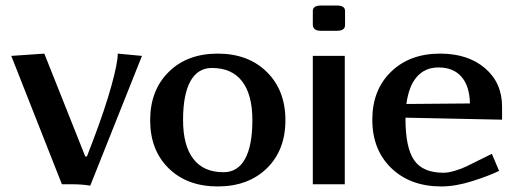

<svg xmlns="http://www.w3.org/2000/svg" viewBox="-20 -670 1881 698"><path d="M21 -466.8 141.1 -475.1 290 -101.1H295.9L317.9 -158.2Q361.8 -273.9 385 -357.9Q408.2 -441.9 408.2 -475.1L496.1 -466.8L308.1 4.9Q277.3 0 248 0H205.1Z M792.5 -43.9Q844.2 -43.9 870.8 -92.3Q897.5 -140.6 897.5 -232.9Q897.5 -326.2 860.1 -374.5Q822.8 -422.9 750.5 -422.9Q698.7 -422.9 672.1 -374.5Q645.5 -326.2 645.5 -233.9Q645.5 -140.6 682.9 -92.3Q720.2 -43.9 792.5 -43.9ZM593.3 -408.4Q660.6 -475.1 771.5 -475.1Q882.3 -475.1 950 -408.4Q1017.6 -341.8 1017.6 -232.9Q1017.6 -124 950 -58.1Q882.3 7.8 771.5 7.8Q660.6 7.8 593.3 -58.1Q525.9 -124 525.9 -232.9Q525.9 -341.8 593.3 -408.4Z M1234.4 -579.1Q1234.4 -558.1 1205.1 -558.1H1146.5Q1129.9 -558.1 1123.5 -564.7Q1117.2 -571.3 1117.2 -579.1V-629.9Q1117.2 -649.9 1146.5 -649.9H1205.1Q1234.4 -649.9 1234.4 -629.9ZM1117.2 0V-466.8H1233.4V0Z M1457.5 -292 1688.5 -293.9Q1687 -357.4 1657.5 -391.1Q1627.9 -424.8 1574.2 -424.8Q1525.4 -424.8 1495.6 -390.9Q1465.8 -356.9 1457.5 -292ZM1454.1 -242.2V-237.8Q1454.1 -133.3 1485.6 -87.6Q1517.1 -42 1592.3 -42Q1609.4 -42 1633.5 -49.1Q1657.7 -56.2 1675.3 -64.9L1768.1 -110.8L1794.4 -48.8Q1758.8 -31.2 1697.5 -11.7Q1636.2 7.8 1584.5 7.8Q1471.7 7.8 1402.6 -58.8Q1333.5 -125.5 1333.5 -234.9Q1333.5 -342.8 1401.4 -408.9Q1469.2 -475.1 1580.1 -475.1Q1681.2 -475.1 1743.2 -422.1Q1805.2 -369.1 1805.2 -282.2V-234.9Z"/></svg>

Font: Resagokr
Style: Bold
Weight: 600
Designer: gluk
Foundry: gluk
Version: Version 0.95